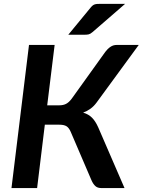

<svg xmlns="http://www.w3.org/2000/svg" viewBox="-20 -950 721 970"><path d="M38 0ZM218.5 -418 256 -723H126.5L38 0H167.5L206.5 -320H280C295.3 -320 307.2 -317.5 315.5 -312.5C323.8 -307.5 331 -298.2 337 -284.5L442.5 -38.5C448.2 -25.8 454.7 -16.2 462 -9.8C469.3 -3.2 479 0 491 0H609L476.5 -306C467.2 -327 456.7 -343.4 445 -355.2C433.3 -367.1 418.3 -375.7 400 -381C413 -385.7 425.2 -392.2 436.8 -400.5C448.2 -408.8 458.7 -419.3 468 -432L681 -723H570C558 -723 547.2 -719.8 537.8 -713.2C528.2 -706.8 519.7 -698.3 512 -688L342 -451C332.3 -438.3 322.8 -429.7 313.2 -425C303.8 -420.3 292.8 -418 280.5 -418ZM612 -930.5H486C480 -930.5 474.8 -930.3 470.2 -930C465.8 -929.7 461.6 -928.8 457.8 -927.5C453.9 -926.2 450.3 -924.1 447 -921.2C443.7 -918.4 440.2 -914.7 436.5 -910L325 -774.5H407C415.7 -774.5 422.8 -775.2 428.2 -776.5C433.8 -777.8 440 -781.5 447 -787.5Z"/></svg>

Font: Lato
Style: Bold Italic
Weight: 700
Italic angle: -7°
Designer: Lukasz Dziedzic
Foundry: tyPoland Lukasz Dziedzic
Version: Version 2.007; 2014-02-27